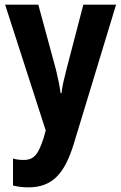

<svg xmlns="http://www.w3.org/2000/svg" viewBox="-20 -567 522 827"><path d="M2 -547 177 -5 168 27C145 97 128 122 81 122C66 122 49 120 36 116V232C55 237 77 240 102 240C204 240 258 183 298 52L480 -547H339L266 -267C256 -228 248 -195 245 -166H241C237 -197 229 -234 221 -267L145 -547Z"/></svg>

Font: Noto Sans Thai Looped Condensed
Style: Bold
Weight: 700
Width: 3
Designer: Sasikarn Vongin, Ben Mitchell
Foundry: The Fontpad Ltd
Version: Version 1.001